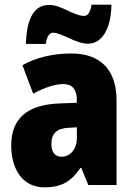

<svg xmlns="http://www.w3.org/2000/svg" viewBox="-20 -792 573 822"><path d="M91 -604H176C181 -642 196 -652 207 -652C245 -652 303 -605 357 -605C412 -605 455 -660 457 -772H372C366 -738 356 -724 341 -724C294 -724 244 -771 190 -771C112 -771 93 -684 91 -604ZM287 -563C204 -563 133 -545 76 -513L122 -391C172 -418 216 -432 251 -432C289 -432 309 -410 309 -364V-352L231 -349C99 -343 28 -287 28 -169C28 -70 75 10 170 10C246 10 285 -16 324 -73H328L358 0H479V-363C479 -496 406 -563 287 -563ZM275 -245 309 -247V-200C309 -153 280 -121 244 -121C216 -121 200 -139 200 -177C200 -220 223 -243 275 -245Z"/></svg>

Font: Noto Sans Khmer Condensed Black
Style: Regular
Weight: 900
Width: 3
Designer: Danh Hong and the Monotype Design Team
Foundry: Monotype Imaging Inc.
Version: Version 2.004